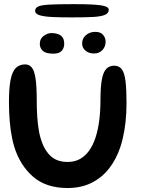

<svg xmlns="http://www.w3.org/2000/svg" viewBox="-20 -908 695 946"><path d="M312.6 18.4Q207.1 18.4 142.9 -37.5Q78.6 -93.3 50.1 -185.2Q44.4 -204.4 40.1 -224.9Q35.8 -245.5 32.8 -267Q29.8 -288.6 27.9 -311.2Q26 -333.9 25.1 -357.4Q24.1 -380.9 24.1 -405.2Q24.1 -473.4 32 -514.1Q39.9 -554.8 57.6 -572.8Q75.4 -590.7 104.1 -590.7Q124.2 -590.7 136.7 -575.3Q149.2 -560 155.1 -521.7Q161 -483.4 161 -414.2Q161 -393.6 161.6 -373.3Q162.1 -352.9 163.4 -333.7Q164.8 -314.4 166.9 -296Q169 -277.6 172.1 -260.7Q175.2 -243.7 179.7 -228.4Q194.4 -175 226 -142.5Q257.6 -110.1 313.4 -110.1Q348.4 -110.1 374.7 -125Q400.9 -139.9 419.5 -166.3Q438.1 -192.8 449.8 -227.7Q456.5 -247.6 461.3 -269.8Q466.2 -292.1 469.1 -315.9Q472.1 -339.7 473.5 -364.6Q475 -389.4 475 -414.5Q475 -479.4 481.9 -516.5Q488.9 -553.5 503.9 -569Q519 -584.4 542.4 -584.4Q567.5 -584.4 580.6 -566Q593.8 -547.6 598.6 -506.9Q603.4 -466.2 603.4 -399.6Q603.4 -375.8 602.2 -352.7Q600.9 -329.6 598.6 -307.2Q596.2 -284.9 592.5 -263.6Q588.8 -242.3 583.9 -222.1Q579.1 -201.8 572.6 -182.6Q552.3 -122.1 516.6 -76.9Q480.9 -31.7 430 -6.7Q379.2 18.4 312.6 18.4ZM242.3 -643.6Q206.4 -643.6 191.2 -657.3Q176.1 -671.1 176.1 -692.1Q176.1 -717.2 195.2 -731.2Q214.3 -745.1 234.4 -745.1Q250.6 -745.1 264.9 -740.4Q279.1 -735.8 287.8 -724.2Q296.4 -712.7 296.4 -691.8Q296.4 -671.6 284.1 -657.6Q271.8 -643.6 242.3 -643.6ZM443.1 -644.4Q417.6 -644.4 401.1 -658.5Q384.6 -672.6 384.6 -693.6Q384.6 -718.9 403.6 -735Q422.5 -751.1 450 -751.1Q475.4 -751.1 487.9 -736.2Q500.4 -721.2 500.4 -702Q500.4 -678.3 484.6 -661.4Q468.8 -644.4 443.1 -644.4ZM332.6 -822.3Q279.7 -822.3 239.2 -824.1Q198.8 -825.9 175.9 -832.7Q153.1 -839.4 153.1 -854.5Q153.1 -868.8 167.9 -875.9Q182.7 -883.1 223.8 -885.3Q264.8 -887.6 344.1 -887.6Q396.9 -887.6 435.4 -885.7Q473.9 -883.8 494.9 -878Q515.9 -872.2 515.9 -860.2Q515.9 -842.3 495.7 -834.2Q475.6 -826.2 435.1 -824.2Q394.6 -822.3 332.6 -822.3Z"/></svg>

Font: Gluten Thin
Style: Regular
Weight: 100
Designer: Tyler Finck
Foundry: Etcetera Type Company
Version: Version 1.300